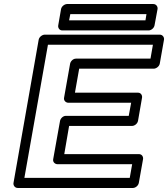

<svg xmlns="http://www.w3.org/2000/svg" viewBox="-20 -908 834 953"><path d="M619 -333H307C292 -333 280 -319 278 -308L244 -118C241 -103 254 -93 265 -93H636L624 -25H101L218 -686H739L727 -617H357C342 -617 330 -603 328 -592L298 -423C295 -408 308 -398 319 -398H631ZM636 -283C647 -283 662 -293 665 -308L685 -423C687 -434 680 -448 665 -448H352L373 -567H743C754 -567 770 -577 773 -592L794 -711C796 -722 788 -736 773 -736H202C191 -736 175 -726 172 -711L47 0C45 11 53 25 68 25H640C651 25 666 15 669 0L690 -118C692 -129 685 -143 670 -143H299L323 -283ZM702 -807H323L329 -838H707ZM718 -757C729 -757 744 -767 747 -782L762 -863C764 -874 756 -888 741 -888H313C302 -888 286 -878 283 -863L269 -782C267 -771 274 -757 289 -757Z"/></svg>

Font: Asimov
Style: XWidOuIt
Weight: 500
Designer: Google
Version: Version 2.000980; 2014